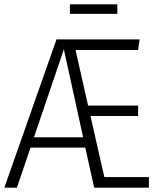

<svg xmlns="http://www.w3.org/2000/svg" viewBox="-21 -867 748 887"><path d="M667 -49V0H414L373 -185H120L57 0H-1L240 -685H624L617 -636H328L386 -379H617V-331H397L461 -49ZM363 -233 274 -639 136 -233ZM302 -803V-847H521V-803Z"/></svg>

Font: Fira Sans Condensed Light
Style: Regular
Weight: 300
Width: 3
Designer: bBox Type GmbH & Carrois Corporate GbR & Edenspiekermann AG
Foundry: bBox Type GmbH & Carrois Corporate GbR & Edenspiekermann AG
Version: Version 4.301